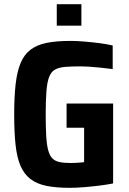

<svg xmlns="http://www.w3.org/2000/svg" viewBox="-20 -892 617 920"><path d="M313 8Q248 8 202 -1.5Q156 -11 125.5 -34.5Q95 -58 78 -98Q61 -138 54.5 -198.5Q48 -259 48 -344Q48 -429 55 -489.5Q62 -550 79 -590.5Q96 -631 126.5 -654Q157 -677 203.5 -686.5Q250 -696 317 -696Q347 -696 383 -693Q419 -690 455 -685.5Q491 -681 520 -674V-561Q488 -565 459.5 -568Q431 -571 407.5 -572.5Q384 -574 368 -574Q323 -574 292.5 -571.5Q262 -569 243.5 -558.5Q225 -548 215.5 -523.5Q206 -499 202.5 -455.5Q199 -412 199 -344Q199 -282 201.5 -240Q204 -198 211 -172Q218 -146 231 -133Q244 -120 265.5 -115.5Q287 -111 318 -111Q329 -111 340.5 -111.5Q352 -112 363 -113Q374 -114 383 -115V-280H299V-396H522V-13Q492 -7 455 -2.5Q418 2 381.5 5Q345 8 313 8ZM252 -769V-872H370V-769Z"/></svg>

Font: Saira SemiCondensed
Style: Bold
Weight: 700
Width: 4
Designer: Hector Gatti with collaboration of the Omnibus-Type team
Foundry: Omnibus-Type
Version: Version 1.101